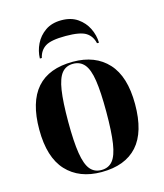

<svg xmlns="http://www.w3.org/2000/svg" viewBox="-114 -846 802 941"><g transform="rotate(-15 286.5 -375.0)"><path d="M285 10Q172 10 107.5 -59.5Q43 -129 43 -270Q43 -549 288 -549Q401 -549 465 -479.5Q529 -410 529 -270Q529 -128 467 -59Q405 10 285 10ZM287 0Q323 0 344 -25.5Q365 -51 374 -110Q383 -169 383 -270Q383 -371 374 -429.5Q365 -488 343.5 -513.5Q322 -539 286 -539Q250 -539 229 -513.5Q208 -488 199 -429.5Q190 -371 190 -270Q190 -169 199.5 -110Q209 -51 230 -25.5Q251 0 287 0ZM136 -606Q137 -644 154 -679Q171 -714 204 -737Q237 -760 286 -760Q335 -760 368 -737Q401 -714 418 -679Q435 -644 436 -606H426Q418 -643 389 -661.5Q360 -680 286 -680Q212 -680 183 -661.5Q154 -643 146 -606Z"/></g></svg>

Font: Noto Serif Display SemiCondensed
Style: Bold
Weight: 700
Width: 4
Designer: Monotype Design Team
Foundry: Monotype Imaging Inc.
Version: Version 2.009